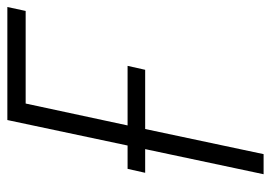

<svg xmlns="http://www.w3.org/2000/svg" viewBox="-130 -624 754 535"><g transform="rotate(-90 247.5 -357.0)"><path d="M29 0 99 -330H33L44 -379H109L180 -714H495L484 -663H226L165 -379H331L320 -330H155L85 0Z"/></g></svg>

Font: Noto Sans SemiCondensed Light
Style: Italic
Weight: 300
Width: 4
Italic angle: -12°
Designer: Monotype Design Team
Foundry: Monotype Imaging Inc.
Version: Version 2.013; ttfautohint (v1.8.4.7-5d5b)